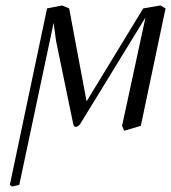

<svg xmlns="http://www.w3.org/2000/svg" viewBox="-20 -462 628 705"><path d="M428.2 0 514.2 -397.9 273.9 -5.9Q265.6 3.9 257.8 3.9Q252.4 3.9 249 -5.9L186 -311L176.8 -377.9L50.8 216.8L23.9 223.1L16.1 216.8L152.8 -431.2L208 -441.9L233.9 -431.2L297.9 -89.8L505.9 -431.2L568.8 -441.9L587.9 -431.2L497.1 0L436 18.1Z"/></svg>

Font: Common Serif
Style: Bold Italic
Weight: 700
Italic angle: -12°
Designer: Philipp H. Poll, Khaled Hosny
Foundry: Stefan Peev, Context Ltd.
Version: Version 1.026